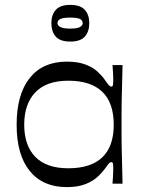

<svg xmlns="http://www.w3.org/2000/svg" viewBox="-20 -751 591 785"><path d="M253 14Q155 14 101.5 -52Q48 -118 48 -241Q48 -365 101.5 -432Q155 -499 253 -499Q299 -499 330 -487Q361 -475 379.5 -457.5Q398 -440 409 -424Q420 -408 425 -402.5Q430 -397 435 -397Q441 -397 442 -404.5Q443 -412 443 -432Q443 -441 442 -455.5Q441 -470 440 -485H481Q480 -434 479 -398.5Q478 -363 477.5 -337Q477 -311 477 -289Q477 -267 477 -241Q477 -216 477 -194.5Q477 -173 477.5 -147.5Q478 -122 479 -86.5Q480 -51 481 0H440Q441 -15 442 -30Q443 -45 443 -56Q443 -74 442 -81Q441 -88 435 -88Q430 -88 425 -82.5Q420 -77 409 -61Q398 -46 379.5 -28.5Q361 -11 330 1.5Q299 14 253 14ZM259 -63Q351 -63 398 -107.5Q445 -152 445 -241Q445 -331 398 -376Q351 -421 259 -421Q170 -421 124.5 -373.5Q79 -326 79 -241Q79 -156 124.5 -109.5Q170 -63 259 -63ZM267 -581Q226 -581 208 -601.5Q190 -622 190 -657Q190 -690 208 -710.5Q226 -731 267 -731Q309 -731 327 -710.5Q345 -690 345 -657Q345 -622 327 -601.5Q309 -581 267 -581ZM267 -634Q296 -634 307 -640.5Q318 -647 318 -656Q318 -668 307 -673.5Q296 -679 267 -679Q239 -679 227 -673.5Q215 -668 215 -656Q215 -647 227 -640.5Q239 -634 267 -634Z"/></svg>

Font: Ojuju Medium
Style: Regular
Weight: 500
Designer: Chisaokwu Joboson, Mirko Velimirovic
Foundry: Udi Foundry
Version: Version 1.000